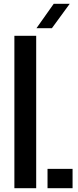

<svg xmlns="http://www.w3.org/2000/svg" viewBox="-20 -988 410 1008"><path d="M55.5 0V-800H170V0ZM229.5 0V-101.5H361V0ZM171.5 -840 262 -968H346L252.5 -840Z"/></svg>

Font: Big Shoulders Stencil Text
Style: Bold
Weight: 700
Designer: Patric King
Foundry: XO Type Co
Version: Version 1.000